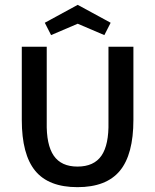

<svg xmlns="http://www.w3.org/2000/svg" viewBox="-20 -758 641 793"><path d="M191 -613 165 -664 301 -738 437 -664 411 -613 301 -660ZM70 -263V-565H173V-254Q171 -160 202 -115Q233 -70 300 -70Q368 -70 399 -115Q430 -160 428 -254V-565H531V-263Q531 -120 475 -52.5Q419 15 300 15Q181 15 125.5 -52.5Q70 -120 70 -263Z"/></svg>

Font: MB Grotesk
Style: Regular
Weight: 400
Designer: Nawras Khrais
Foundry: Nawras Khrais
Version: Version 1.000;PS 001.000;hotconv 1.0.88;makeotf.lib2.5.64775